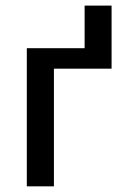

<svg xmlns="http://www.w3.org/2000/svg" viewBox="-20 -658 421 678"><path d="M74.7 0V-487.8H278.8V-638.2H374V-415.5H170.4V0Z"/></svg>

Font: Acari Sans Medium
Style: Regular
Weight: 500
Designer: Alfredo Marco Pradil and Stefan Peev
Foundry: Hanken Design Co.
Version: Version 1.045